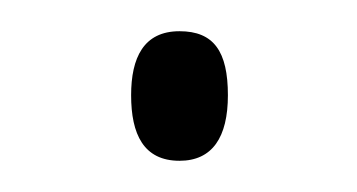

<svg xmlns="http://www.w3.org/2000/svg" viewBox="-20 -96 229 123"><path d="M64 -35C64 -10 72 7 95 7C116 7 126 -8 126 -35C126 -63 117 -76 95 -76C72 -76 64 -59 64 -35Z"/></svg>

Font: Noto Sans Armenian ExtraCondensed ExtraLight
Style: Regular
Weight: 200
Width: 2
Designer: Monotype Design Team
Foundry: Monotype Imaging Inc.
Version: Version 2.008